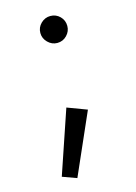

<svg xmlns="http://www.w3.org/2000/svg" viewBox="-102 -531 535 757"><g transform="rotate(-15 165.0 -152.5)"><path d="M125 -420Q125 -443 141.5 -459Q158 -475 180 -475Q203 -475 219 -459Q235 -443 235 -420Q235 -398 219 -381.5Q203 -365 180 -365Q158 -365 141.5 -381.5Q125 -398 125 -420ZM148 -110 228 -80 118 170 60 149Z"/></g></svg>

Font: Jost*
Style: Regular
Weight: 400
Version: Version 3.7